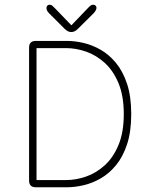

<svg xmlns="http://www.w3.org/2000/svg" viewBox="-20 -792 659 812"><path d="M263 -619Q296 -619 333 -610.5Q370 -602 405.8 -581.5Q441.5 -561 470.8 -525.5Q500 -490 517.5 -437Q535 -384 535 -309.5Q535 -235.5 517.5 -182.2Q500 -129 470.8 -93.5Q441.5 -58 405.8 -37.5Q370 -17 333 -8.5Q296 0 263 0H131.5Q103 0 103 -28.5V-590.5Q103 -619 131.5 -619ZM260 -30.5Q301 -30.5 343.8 -45.2Q386.5 -60 422.8 -92.8Q459 -125.5 481.2 -179Q503.5 -232.5 503.5 -309.5Q503.5 -386.5 481.2 -440Q459 -493.5 422.8 -526.2Q386.5 -559 343.8 -573.8Q301 -588.5 260 -588.5H134.5V-30.5ZM376.5 -736.5 311 -671.5Q303 -663.5 296.2 -660Q289.5 -656.5 281.5 -656.5Q273.5 -656.5 266.8 -660Q260 -663.5 252 -671.5L187 -736.5Q176.5 -747 176.5 -758Q176.5 -764 180 -768Q183.5 -772 189 -772Q196 -772 200.5 -768.5Q205 -765 212.5 -757L282 -685L350.5 -756.5Q358 -764.5 362.8 -768.2Q367.5 -772 374 -772Q380.5 -772 384.2 -768.2Q388 -764.5 388 -759Q388 -754.5 385.2 -748.8Q382.5 -743 376.5 -736.5Z"/></svg>

Font: Sono ExtraLight Monospace ExtraLight
Style: Regular
Weight: 250
Version: Version 2.112